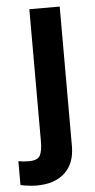

<svg xmlns="http://www.w3.org/2000/svg" viewBox="-93 -546 392 794"><g transform="rotate(-5 103.0 -148.5)"><path d="M-40 208V109Q-29 111 -20 112Q-11 113 3 113Q40 113 50 94Q60 75 60 34V-513H186V66Q186 138 144 177Q102 216 27 216Q10 216 -9 213.5Q-28 211 -40 208Z"/></g></svg>

Font: Rosa Sans SemiBold
Style: Regular
Weight: 600
Designer: Pentagram / MCKL
Foundry: Pentagram / MCKL
Version: Version 1.005;September 16, 2019;FontCreator 11.5.0.2425 64-